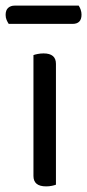

<svg xmlns="http://www.w3.org/2000/svg" viewBox="-39 -655 310 683"><path d="M80 -29V-459Q85 -461 95 -463Q105 -465 116 -465Q160 -465 160 -428V2Q155 4 145.5 6Q136 8 125 8Q80 8 80 -29ZM-8 -570Q-12 -576 -15.5 -584Q-19 -592 -19 -602Q-19 -619 -10 -627Q-1 -635 13 -635H241Q245 -629 248 -620.5Q251 -612 251 -603Q251 -570 219 -570Z"/></svg>

Font: Baloo 2 Latin
Style: Regular
Weight: 400
Designer: Sarang Kulkarni and Ek Type
Foundry: Ek Type
Version: Version 1.001